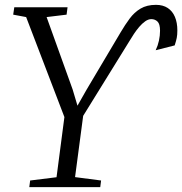

<svg xmlns="http://www.w3.org/2000/svg" viewBox="-20 -773 752 793"><path d="M101 0 104.5 -27.5 213.5 -41 246 -289.5 88 -702.5 34.5 -712.5 39 -743H259L255 -712.5L172.5 -702.5L280 -403.5L300 -336.5L337.5 -402.5L478.5 -640Q496.5 -670.5 515.5 -696.2Q534.5 -722 560.5 -737.5Q586.5 -753 624 -753Q653 -753 672.8 -740Q692.5 -727 702.5 -703.2Q712.5 -679.5 712.5 -647.5Q712.5 -629 710 -616.5Q707.5 -604 701.5 -585.5L623 -565.5Q632 -584.5 636.5 -605.2Q641 -626 641 -646Q641 -674 630.5 -684Q620 -694 605 -694Q592.5 -694 579.8 -685Q567 -676 555.2 -662.2Q543.5 -648.5 533.2 -633Q523 -617.5 515 -604L323.5 -294.5L290 -41.5L397.5 -27.5L394 0Z"/></svg>

Font: Merriweather 72pt Light
Style: Italic
Weight: 300
Italic angle: -7.8°
Version: Version 2.101